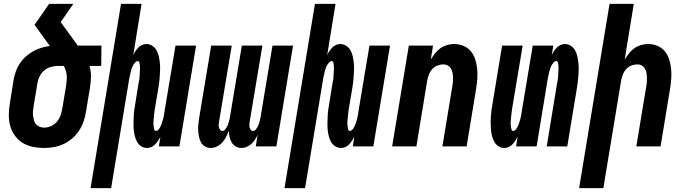

<svg xmlns="http://www.w3.org/2000/svg" viewBox="-20 -755 3540 990"><path d="M207 8Q177 8 148.5 2Q120 -4 96.5 -18.5Q73 -33 56.5 -56Q40 -79 32.5 -106.5Q25 -134 25.5 -164Q26 -194 31 -223L50 -343Q54 -365 61.5 -386.5Q69 -408 82 -427.5Q95 -447 112.5 -463Q130 -479 150.5 -490.5Q171 -502 193 -508.5Q215 -515 237 -518L158 -627Q177 -654 196 -681Q215 -708 233 -735H358L293 -641L381 -520H503L502 -415H441Q450 -388 449 -357.5Q448 -327 443 -297L423 -177Q419 -152 410.5 -127.5Q402 -103 387 -80.5Q372 -58 351.5 -40.5Q331 -23 307 -12Q283 -1 257.5 3.5Q232 8 207 8ZM208 -97Q225 -97 242.5 -104.5Q260 -112 272.5 -126.5Q285 -141 291.5 -158.5Q298 -176 301 -194L321 -314Q323 -327 324 -340.5Q325 -354 324 -367Q323 -380 319 -392Q315 -404 309 -415H279Q261 -415 242.5 -410Q224 -405 209 -392.5Q194 -380 185 -362.5Q176 -345 173 -326L153 -206Q151 -194 150 -181.5Q149 -169 150.5 -157.5Q152 -146 155 -134.5Q158 -123 165.5 -114.5Q173 -106 184 -101.5Q195 -97 208 -97Z M447 215 604 -735H710L667 -470Q671 -480 677.5 -490Q684 -500 692.5 -509Q701 -518 712 -523Q723 -528 734 -528Q751 -528 765 -519Q779 -510 787 -496Q795 -482 798.5 -466Q802 -450 804 -433Q806 -416 805.5 -399Q805 -382 804 -365Q803 -348 801 -331Q799 -314 796 -297L781 -209Q780 -203 779 -197.5Q778 -192 777.5 -186.5Q777 -181 776 -175Q775 -169 774.5 -163.5Q774 -158 773.5 -152.5Q773 -147 772.5 -141.5Q772 -136 771.5 -130Q771 -124 771 -118.5Q771 -113 772 -107.5Q773 -102 773.5 -96.5Q774 -91 776 -85.5Q778 -80 784 -80Q791 -80 796.5 -86Q802 -92 805.5 -98.5Q809 -105 811.5 -111.5Q814 -118 816 -124.5Q818 -131 820 -138Q822 -145 823.5 -151.5Q825 -158 826 -165Q827 -172 828 -179L885 -520H991L905 0H799L807 -50Q802 -40 795.5 -30Q789 -20 780.5 -11Q772 -2 761 3Q750 8 739 8Q722 8 708 -1Q694 -10 686.5 -24Q679 -38 675 -54Q671 -70 669.5 -87Q668 -104 668.5 -121Q669 -138 669.5 -155Q670 -172 672.5 -189Q675 -206 678 -223L692 -311Q693 -317 694 -322.5Q695 -328 696 -333.5Q697 -339 698 -345Q699 -351 699.5 -356.5Q700 -362 700 -367.5Q700 -373 700.5 -378.5Q701 -384 701.5 -390Q702 -396 702 -401.5Q702 -407 701.5 -412.5Q701 -418 700.5 -423.5Q700 -429 698 -434.5Q696 -440 690 -440Q683 -440 677.5 -434Q672 -428 668 -421.5Q664 -415 661.5 -408.5Q659 -402 657 -395.5Q655 -389 653.5 -382Q652 -375 650.5 -368.5Q649 -362 647.5 -355Q646 -348 645 -341L553 215Z M1067 8Q1050 8 1036.5 0Q1023 -8 1016 -21.5Q1009 -35 1006 -50.5Q1003 -66 1002 -82.5Q1001 -99 1003 -115.5Q1005 -132 1007 -148L1069 -520H1175L1110 -131Q1109 -123 1108 -115Q1107 -107 1108.5 -100Q1110 -93 1114.5 -86.5Q1119 -80 1127 -80Q1135 -80 1141 -87.5Q1147 -95 1151 -102.5Q1155 -110 1157.5 -118Q1160 -126 1162 -134Q1164 -142 1165.5 -150Q1167 -158 1168 -166L1227 -520H1333L1268 -131Q1267 -123 1266 -115Q1265 -107 1266.5 -100Q1268 -93 1272.5 -86.5Q1277 -80 1285 -80Q1293 -80 1299 -87.5Q1305 -95 1309 -102.5Q1313 -110 1315.5 -118Q1318 -126 1320 -134Q1322 -142 1323.5 -150Q1325 -158 1326 -166L1385 -520H1491L1405 0H1299L1308 -59Q1302 -46 1294 -34Q1286 -22 1275.5 -12.5Q1265 -3 1251.5 2.5Q1238 8 1225 8Q1209 8 1195.5 0Q1182 -8 1174.5 -21Q1167 -34 1163.5 -49.5Q1160 -65 1160 -81Q1154 -65 1146.5 -50Q1139 -35 1127 -21.5Q1115 -8 1099 0Q1083 8 1067 8Z M1447 215 1604 -735H1710L1667 -470Q1671 -480 1677.5 -490Q1684 -500 1692.5 -509Q1701 -518 1712 -523Q1723 -528 1734 -528Q1751 -528 1765 -519Q1779 -510 1787 -496Q1795 -482 1798.5 -466Q1802 -450 1804 -433Q1806 -416 1805.5 -399Q1805 -382 1804 -365Q1803 -348 1801 -331Q1799 -314 1796 -297L1781 -209Q1780 -203 1779 -197.5Q1778 -192 1777.5 -186.5Q1777 -181 1776 -175Q1775 -169 1774.5 -163.5Q1774 -158 1773.5 -152.5Q1773 -147 1772.5 -141.5Q1772 -136 1771.5 -130Q1771 -124 1771 -118.5Q1771 -113 1772 -107.5Q1773 -102 1773.5 -96.5Q1774 -91 1776 -85.5Q1778 -80 1784 -80Q1791 -80 1796.5 -86Q1802 -92 1805.5 -98.5Q1809 -105 1811.5 -111.5Q1814 -118 1816 -124.5Q1818 -131 1820 -138Q1822 -145 1823.5 -151.5Q1825 -158 1826 -165Q1827 -172 1828 -179L1885 -520H1991L1905 0H1799L1807 -50Q1802 -40 1795.5 -30Q1789 -20 1780.5 -11Q1772 -2 1761 3Q1750 8 1739 8Q1722 8 1708 -1Q1694 -10 1686.5 -24Q1679 -38 1675 -54Q1671 -70 1669.5 -87Q1668 -104 1668.5 -121Q1669 -138 1669.5 -155Q1670 -172 1672.5 -189Q1675 -206 1678 -223L1692 -311Q1693 -317 1694 -322.5Q1695 -328 1696 -333.5Q1697 -339 1698 -345Q1699 -351 1699.5 -356.5Q1700 -362 1700 -367.5Q1700 -373 1700.5 -378.5Q1701 -384 1701.5 -390Q1702 -396 1702 -401.5Q1702 -407 1701.5 -412.5Q1701 -418 1700.5 -423.5Q1700 -429 1698 -434.5Q1696 -440 1690 -440Q1683 -440 1677.5 -434Q1672 -428 1668 -421.5Q1664 -415 1661.5 -408.5Q1659 -402 1657 -395.5Q1655 -389 1653.5 -382Q1652 -375 1650.5 -368.5Q1649 -362 1647.5 -355Q1646 -348 1645 -341L1553 215Z M2002 0 2088 -520H2213L2201 -448Q2211 -464 2223 -479.5Q2235 -495 2250.5 -506Q2266 -517 2284.5 -522.5Q2303 -528 2321 -528Q2347 -528 2370 -518.5Q2393 -509 2408 -490.5Q2423 -472 2430.5 -448.5Q2438 -425 2440.5 -399.5Q2443 -374 2441 -348Q2439 -322 2435 -297L2386 0H2261L2313 -314Q2315 -325 2315.5 -337Q2316 -349 2315.5 -360.5Q2315 -372 2312.5 -383Q2310 -394 2304 -403.5Q2298 -413 2288 -418Q2278 -423 2266 -423Q2251 -423 2235.5 -417Q2220 -411 2209 -399Q2198 -387 2192 -372Q2186 -357 2183 -341L2127 0Z M2581 8Q2564 8 2550 -1Q2536 -10 2528.5 -24Q2521 -38 2517 -54Q2513 -70 2511.5 -87Q2510 -104 2510 -121Q2510 -138 2511 -155Q2512 -172 2514.5 -189Q2517 -206 2520 -223L2569 -520H2675L2623 -209Q2622 -203 2621 -197.5Q2620 -192 2619.5 -186.5Q2619 -181 2618 -175Q2617 -169 2616.5 -163.5Q2616 -158 2615.5 -152.5Q2615 -147 2614.5 -141.5Q2614 -136 2613.5 -130Q2613 -124 2613 -118.5Q2613 -113 2614 -107.5Q2615 -102 2615.5 -96.5Q2616 -91 2618 -85.5Q2620 -80 2626 -80Q2633 -80 2638.5 -86Q2644 -92 2647.5 -98.5Q2651 -105 2653.5 -111.5Q2656 -118 2658 -124.5Q2660 -131 2662 -138Q2664 -145 2665.5 -151.5Q2667 -158 2668 -165Q2669 -172 2670 -179L2727 -520H2833L2825 -470Q2829 -480 2835.5 -490Q2842 -500 2850.5 -509Q2859 -518 2870 -523Q2881 -528 2892 -528Q2909 -528 2923 -519Q2937 -510 2945 -496Q2953 -482 2956.5 -466Q2960 -450 2962 -433Q2964 -416 2964 -399Q2964 -382 2962.5 -365Q2961 -348 2959 -331Q2957 -314 2954 -297L2905 0H2799L2850 -311Q2851 -317 2852 -322.5Q2853 -328 2854 -333.5Q2855 -339 2856 -345Q2857 -351 2857.5 -356.5Q2858 -362 2858 -367.5Q2858 -373 2858.5 -378.5Q2859 -384 2859.5 -390Q2860 -396 2860 -401.5Q2860 -407 2859.5 -412.5Q2859 -418 2858.5 -423.5Q2858 -429 2856 -434.5Q2854 -440 2848 -440Q2841 -440 2835.5 -434Q2830 -428 2826 -421.5Q2822 -415 2819.5 -408.5Q2817 -402 2815 -395.5Q2813 -389 2811.5 -382Q2810 -375 2808.5 -368.5Q2807 -362 2805.5 -355Q2804 -348 2803 -341L2747 0H2641L2649 -50Q2644 -40 2637.5 -30Q2631 -20 2622.5 -11Q2614 -2 2603 3Q2592 8 2581 8Z M2966 215 3123 -735H3248L3201 -448Q3211 -464 3223 -479.5Q3235 -495 3250.5 -506Q3266 -517 3284.5 -522.5Q3303 -528 3321 -528Q3347 -528 3370 -518.5Q3393 -509 3408 -490.5Q3423 -472 3430.5 -448.5Q3438 -425 3440.5 -399.5Q3443 -374 3441 -348Q3439 -322 3435 -297L3386 0H3261L3313 -314Q3315 -325 3315.5 -337Q3316 -349 3315.5 -360.5Q3315 -372 3312.5 -383Q3310 -394 3304 -403.5Q3298 -413 3288 -418Q3278 -423 3266 -423Q3251 -423 3235.5 -417Q3220 -411 3209 -399Q3198 -387 3192 -372Q3186 -357 3183 -341L3091 215Z"/></svg>

Font: Iosevka Term Curly Extrabold
Style: Italic
Weight: 800
Italic angle: -9°
Designer: Belleve Invis
Foundry: Belleve Invis
Version: Version 32.3.0